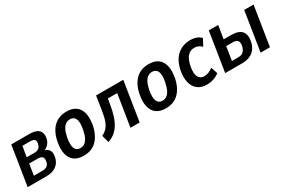

<svg xmlns="http://www.w3.org/2000/svg" viewBox="57 -1294 3075 2098"><g transform="rotate(-30 1594.5 -245.0)"><path d="M27 0 105 -494H331Q390 -494 424 -477.5Q458 -461 469 -430Q480 -399 471 -354Q466 -331 454 -311.5Q442 -292 424.5 -277.5Q407 -263 382 -253L384 -259Q426 -247 443.5 -217Q461 -187 449 -131Q435 -67 387 -33.5Q339 0 263 0ZM148 -74H256Q291 -74 313.5 -89Q336 -104 343 -140Q351 -179 335 -197Q319 -215 279 -215H170ZM181 -288H277Q314 -288 334 -304Q354 -320 362 -354Q369 -390 353.5 -405Q338 -420 298 -420H203Z M731 10Q659 10 614.5 -22.5Q570 -55 555 -118.5Q540 -182 558 -271Q570 -331 593 -375Q616 -419 647.5 -447.5Q679 -476 719 -490Q759 -504 807 -504Q879 -504 923.5 -471Q968 -438 982.5 -375.5Q997 -313 980 -223Q967 -163 944 -119.5Q921 -76 890 -47Q859 -18 819 -4Q779 10 731 10ZM740 -81Q769 -81 792 -95.5Q815 -110 833.5 -143.5Q852 -177 864 -235Q883 -329 864 -370.5Q845 -412 797 -412Q770 -412 746 -398Q722 -384 703.5 -350.5Q685 -317 673 -260Q655 -166 673.5 -123.5Q692 -81 740 -81Z M1038 14 1013 -78Q1043 -92 1065 -111.5Q1087 -131 1103 -160Q1119 -189 1130 -231Q1141 -273 1150 -331L1175 -494H1518L1440 0H1324L1388 -401H1270L1258 -329Q1246 -254 1227 -196Q1208 -138 1181.5 -97Q1155 -56 1120 -28.5Q1085 -1 1038 14Z M1767 10Q1695 10 1650.5 -22.5Q1606 -55 1591 -118.5Q1576 -182 1594 -271Q1606 -331 1629 -375Q1652 -419 1683.5 -447.5Q1715 -476 1755 -490Q1795 -504 1843 -504Q1915 -504 1959.5 -471Q2004 -438 2018.5 -375.5Q2033 -313 2016 -223Q2003 -163 1980 -119.5Q1957 -76 1926 -47Q1895 -18 1855 -4Q1815 10 1767 10ZM1776 -81Q1805 -81 1828 -95.5Q1851 -110 1869.5 -143.5Q1888 -177 1900 -235Q1919 -329 1900 -370.5Q1881 -412 1833 -412Q1806 -412 1782 -398Q1758 -384 1739.5 -350.5Q1721 -317 1709 -260Q1691 -166 1709.5 -123.5Q1728 -81 1776 -81Z M2287 10Q2216 10 2171 -25Q2126 -60 2111 -123.5Q2096 -187 2112 -272Q2125 -334 2149.5 -378Q2174 -422 2207.5 -449.5Q2241 -477 2281.5 -490.5Q2322 -504 2366 -504Q2411 -504 2446 -490.5Q2481 -477 2500 -453L2455 -369Q2438 -388 2414 -398.5Q2390 -409 2364 -409Q2341 -409 2320.5 -401.5Q2300 -394 2282.5 -376.5Q2265 -359 2251.5 -329.5Q2238 -300 2229 -256Q2212 -168 2234 -126Q2256 -84 2307 -84Q2335 -84 2363.5 -96Q2392 -108 2416 -127L2444 -43Q2424 -27 2398.5 -15Q2373 -3 2345 3.5Q2317 10 2287 10Z M2519 0 2597 -494H2716L2689 -328H2782Q2876 -328 2914.5 -284.5Q2953 -241 2935 -153Q2924 -104 2898 -70Q2872 -36 2831 -18Q2790 0 2738 0ZM2649 -78H2735Q2771 -78 2794.5 -100Q2818 -122 2827 -163Q2836 -207 2820 -228.5Q2804 -250 2766 -250H2676ZM2966 0 3044 -494H3162L3084 0Z"/></g></svg>

Font: Nunito Sans 10pt Condensed
Style: Bold Italic
Weight: 700
Width: 3
Italic angle: -9°
Designer: Vernon Adams
Foundry: Vernon Adams
Version: Version 3.101;gftools[0.9.27]